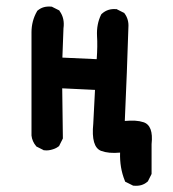

<svg xmlns="http://www.w3.org/2000/svg" viewBox="-20 -467 540 598"><path d="M393.1 110.4 373.5 100.6 370.1 99.1 368.7 95.7Q352.5 55.7 354 8.3Q318.4 11.7 294.9 2.9Q263.2 -9.3 270.5 -82L275.9 -187L173.8 -191.9L175.8 -38.1V-35.6L174.8 -33.7L165 -14.2L164.1 -12.2L162.1 -10.7Q159.7 -8.8 156.7 -7.1Q153.8 -5.4 150.9 -4.2Q147.9 -2.9 144.8 -2Q141.6 -1 138.4 -0.2Q135.3 0.5 131.8 1Q128.4 1.5 125 1.5Q121.6 1.5 118.2 1H116.2L114.7 0L95.2 -9.8L93.3 -10.7L92.3 -12.2Q86.4 -19 82.8 -27.3Q79.1 -35.6 78.1 -44.9V-45.4V-45.9V-366.2Q78.1 -401.9 95.2 -431.6L95.7 -433.1L97.2 -434.1Q113.8 -448.7 139.6 -446.3H141.6L143.1 -445.3L162.6 -435.5L164.6 -434.6L166 -432.1Q182.1 -409.7 177.7 -378.9L174.3 -287.6L281.2 -282.7Q284.2 -324.7 282.2 -355Q280.3 -391.6 294.9 -421.4L295.9 -422.9L297.4 -424.3Q315.9 -440.9 341.8 -438.5H343.8L345.2 -437.5L364.7 -427.7L366.7 -426.8L368.2 -424.8Q381.8 -406.2 379.9 -381.3Q377.9 -314.9 375 -240.7Q372.1 -171.4 368.7 -90.3Q386.2 -91.8 400.6 -91.1Q415 -90.3 426.8 -86.4Q458.5 -76.2 452.1 -18.1V72.3V74.7L451.2 76.7L441.4 96.2L440.4 98.1L439 99.1Q422.4 113.8 396.5 111.3H394.5Z"/></svg>

Font: NaikaiFont
Style: Bold
Weight: 700
Version: Version 1.89